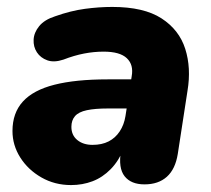

<svg xmlns="http://www.w3.org/2000/svg" viewBox="-20 -523 608 554"><path d="M185 11Q138 11 99.5 -11Q61 -33 38.5 -68.5Q16 -104 16 -145Q16 -197 46 -230Q76 -263 137 -278.5Q198 -294 291 -294H370L356 -210H291Q254 -210 230.5 -205Q207 -200 196.5 -188Q186 -176 186 -157Q186 -133 203 -119Q220 -105 247 -105Q274 -105 293.5 -115Q313 -125 325.5 -144Q338 -163 342 -188L360 -303Q366 -336 346 -355Q326 -374 279 -374Q251 -374 222.5 -368.5Q194 -363 163 -351Q136 -342 116.5 -349Q97 -356 86.5 -372Q76 -388 77 -408.5Q78 -429 93 -447.5Q108 -466 139 -476Q184 -492 225 -497.5Q266 -503 304 -503Q395 -503 446 -470Q497 -437 514.5 -382Q532 -327 521 -261L493 -79Q486 -35 461.5 -13Q437 9 397 9Q358 9 339.5 -14.5Q321 -38 329 -87L336 -129L338 -96Q323 -59 299.5 -35Q276 -11 247 0Q218 11 185 11Z"/></svg>

Font: Nunito ExtraLight Black
Style: Italic
Weight: 900
Italic angle: -9°
Version: Version 3.602